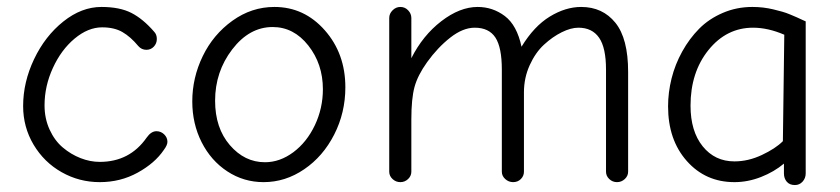

<svg xmlns="http://www.w3.org/2000/svg" viewBox="-20 -513 2393 547"><path d="M264.2 5.9Q205.6 5.9 155.5 -22.5Q105.5 -50.8 75.7 -100.8Q45.9 -150.9 45.9 -210.9Q45.9 -278.8 77.1 -344.5Q108.4 -410.2 160.4 -451.7Q212.4 -493.2 269 -493.2Q321.3 -493.2 354.5 -476.1Q387.7 -459 418.9 -422.9Q426.8 -415 426.8 -401.9Q426.8 -389.2 418.2 -380.1Q409.7 -371.1 397 -371.1Q383.3 -371.1 374 -381.8Q352.1 -408.2 328.9 -421.6Q305.7 -435.1 271 -435.1Q231 -435.1 192.6 -403.1Q154.3 -371.1 130.6 -319.3Q106.9 -267.6 106.9 -212.9Q106.9 -175.3 121.3 -143.8Q135.7 -112.3 158.9 -92.8Q182.1 -73.2 209.5 -62.5Q236.8 -51.8 264.2 -51.8Q349.6 -51.8 397.9 -121.1Q410.6 -139.2 425.8 -139.2Q438.5 -139.2 447.8 -130.1Q457 -121.1 457 -108.9Q457 -99.6 446.8 -85.9Q421.4 -48.3 372.3 -21.2Q323.2 5.9 264.2 5.9Z M731 5.9Q674.3 5.9 627.7 -24.7Q581.1 -55.2 554.4 -107.9Q527.8 -160.6 527.8 -224.1Q527.8 -291.5 557.6 -353Q587.4 -414.6 642.1 -453.9Q696.8 -493.2 761.7 -493.2Q846.7 -493.2 905.3 -426.8Q963.9 -360.4 963.9 -264.2Q963.9 -191.9 932.1 -129.6Q900.4 -67.4 846.7 -30.8Q793 5.9 731 5.9ZM734.9 -50.8Q777.3 -50.8 815.7 -79.3Q854 -107.9 877 -156.2Q899.9 -204.6 899.9 -258.8Q899.9 -330.6 858.4 -383.3Q816.9 -436 756.8 -436Q690.4 -436 641.6 -372.3Q592.8 -308.6 592.8 -226.1Q592.8 -148.4 634.8 -99.6Q676.8 -50.8 734.9 -50.8Z M1088.9 -23.9V-461.9Q1088.9 -474.1 1098.4 -483.6Q1107.9 -493.2 1120.6 -493.2Q1133.8 -493.2 1142.8 -483.6Q1151.9 -474.1 1151.9 -461.9V-347.2Q1184.6 -412.1 1237.3 -452.6Q1290 -493.2 1340.8 -493.2Q1383.8 -493.2 1418.2 -467.3Q1452.6 -441.4 1465.8 -379.9Q1501.5 -438.5 1546.4 -465.8Q1591.3 -493.2 1635.7 -493.2Q1696.8 -493.2 1733.2 -448.2Q1769.5 -403.3 1769.5 -308.1V-23.9Q1769.5 -11.7 1760 -2.9Q1750.5 5.9 1737.8 5.9Q1725.1 5.9 1715.8 -2.9Q1706.5 -11.7 1706.5 -23.9V-314.9Q1706.5 -377 1686.8 -405.5Q1667 -434.1 1627.9 -434.1Q1606.4 -434.1 1580.3 -421.1Q1554.2 -408.2 1529.8 -385.7Q1505.4 -363.3 1489 -327.1Q1472.7 -291 1472.7 -250V-23.9Q1472.7 -11.7 1463.9 -2.9Q1455.1 5.9 1441.9 5.9Q1429.2 5.9 1419.4 -2.9Q1409.7 -11.7 1409.7 -23.9V-314.9Q1409.7 -377.9 1391.4 -406Q1373 -434.1 1332.5 -434.1Q1298.8 -434.1 1262.7 -405.8Q1226.6 -377.4 1196.8 -335.9Q1169.9 -298.3 1160.9 -265.1Q1151.9 -231.9 1151.9 -172.9V-23.9Q1151.9 -11.7 1142.6 -2.9Q1133.3 5.9 1120.6 5.9Q1107.9 5.9 1098.4 -2.9Q1088.9 -11.7 1088.9 -23.9Z M2244.6 14.2Q2229.5 14.2 2221.4 4.6Q2213.4 -4.9 2213.4 -19V-46.9Q2185.5 -23.4 2148.2 -8.8Q2110.8 5.9 2072.3 5.9Q1990.2 5.9 1936.8 -54.2Q1883.3 -114.3 1883.3 -210Q1883.3 -249.5 1893.3 -289.6Q1903.3 -329.6 1923.6 -366.2Q1943.8 -402.8 1971.9 -431.2Q2000 -459.5 2039.3 -476.3Q2078.6 -493.2 2123.5 -493.2Q2138.7 -493.2 2153.8 -491.5Q2168.9 -489.7 2183.1 -486.3Q2197.3 -482.9 2208.5 -479.7Q2219.7 -476.6 2231.9 -471.4Q2244.1 -466.3 2250.2 -463.6Q2256.3 -460.9 2265.6 -456.5Q2274.9 -452.1 2275.4 -452.1V-19Q2275.4 -5.4 2266.6 4.4Q2257.8 14.2 2244.6 14.2ZM2072.3 -53.2Q2111.8 -53.2 2150.6 -71.5Q2189.5 -89.8 2210.4 -110.8L2214.4 -414.1Q2168 -434.1 2125.5 -434.1Q2049.8 -434.1 1998.5 -370.6Q1947.3 -307.1 1947.3 -211.9Q1947.3 -139.2 1981.9 -96.2Q2016.6 -53.2 2072.3 -53.2Z"/></svg>

Font: Comic Neue
Style: Regular
Weight: 400
Designer: Craig Rozynski
Foundry: Craig Rozynski
Version: Version 2.003;hotconv 1.0.109;makeotfexe 2.5.65596